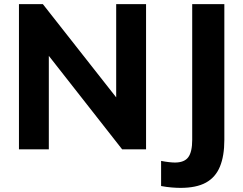

<svg xmlns="http://www.w3.org/2000/svg" viewBox="-20 -725 1181 932"><path d="M72 0V-705H188L571 -218H544V-705H689V0H573L191 -487H217V0ZM856 187Q838 187 813 185Q788 183 762 178V56Q782 60 800 62Q818 64 829 64Q875 64 894 38Q913 12 913 -46V-705H1069V-46Q1069 32 1047.5 84Q1026 136 979.5 161.5Q933 187 856 187Z"/></svg>

Font: Mulish ExtraLight ExtraBold
Style: Regular
Weight: 800
Version: Version 3.603